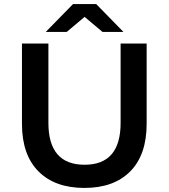

<svg xmlns="http://www.w3.org/2000/svg" viewBox="-20 -914 829 944"><path d="M88 -305V-700H218V-310Q218 -104 396 -104Q573 -104 573 -310V-700H701V-305Q701 -153 620.5 -71.5Q540 10 395 10Q250 10 169 -71.5Q88 -153 88 -305ZM484 -757 396 -831 308 -757H205L339 -894H453L587 -757Z"/></svg>

Font: mBank SemiBold
Style: Regular
Weight: 600
Designer: Julieta Ulanovsky
Foundry: Julieta Ulanovsky
Version: Version 7.200